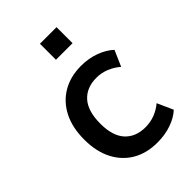

<svg xmlns="http://www.w3.org/2000/svg" viewBox="-215 -814 916 916"><g transform="rotate(-45 242.5 -356.0)"><path d="M294 9Q221 9 168 -22Q115 -53 85.5 -110.5Q56 -168 56 -248Q56 -329 85.5 -387Q115 -445 168.5 -476.5Q222 -508 294 -508Q345 -508 388.5 -492Q432 -476 461 -449L426 -369Q401 -391 370 -403.5Q339 -416 306 -416Q239 -416 201.5 -374Q164 -332 164 -247Q164 -165 201.5 -124Q239 -83 305 -83Q339 -83 369.5 -95Q400 -107 423 -127L459 -47Q431 -21 388 -6Q345 9 294 9ZM230 -613V-721H342V-613Z"/></g></svg>

Font: Nunito Sans 7pt SemiCondensed SemiBold
Style: Regular
Weight: 600
Width: 4
Designer: Vernon Adams
Foundry: Vernon Adams
Version: Version 3.101;gftools[0.9.27]